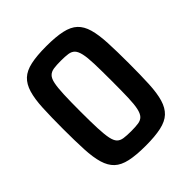

<svg xmlns="http://www.w3.org/2000/svg" viewBox="-193 -824 960 960"><g transform="rotate(-45 287.0 -344.0)"><path d="M287 8Q220 8 176.5 -1.5Q133 -11 108.5 -34Q84 -57 72 -97Q60 -137 57 -198Q54 -259 54 -344Q54 -429 57 -490Q60 -551 72 -591Q84 -631 108.5 -654Q133 -677 176.5 -686.5Q220 -696 287 -696Q354 -696 397.5 -686.5Q441 -677 465.5 -654Q490 -631 501.5 -591Q513 -551 516 -490Q519 -429 519 -344Q519 -259 516 -198Q513 -137 501 -97Q489 -57 464.5 -34Q440 -11 396.5 -1.5Q353 8 287 8ZM287 -95Q318 -95 338 -98Q358 -101 369.5 -113Q381 -125 387 -151.5Q393 -178 394.5 -224.5Q396 -271 396 -344Q396 -417 394.5 -463.5Q393 -510 387 -536.5Q381 -563 369.5 -575Q358 -587 338 -590Q318 -593 287 -593Q256 -593 236 -590Q216 -587 204 -575Q192 -563 186.5 -536.5Q181 -510 179 -463.5Q177 -417 177 -344Q177 -271 179 -224.5Q181 -178 186.5 -151.5Q192 -125 203.5 -113Q215 -101 235.5 -98Q256 -95 287 -95Z"/></g></svg>

Font: Saira SemiCondensed SemiBold
Style: Regular
Weight: 600
Width: 4
Designer: Hector Gatti with collaboration of the Omnibus-Type team
Foundry: Omnibus-Type
Version: Version 1.101